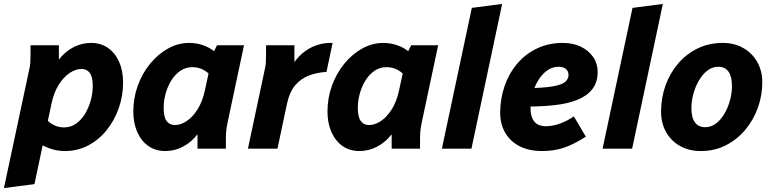

<svg xmlns="http://www.w3.org/2000/svg" viewBox="-57 -755 3921 975"><path d="M-37 200 91 -400Q96 -421 97 -437.5Q98 -454 98 -476V-525H242V-414L223 -424Q254 -477 302 -507Q350 -537 406 -537Q455 -537 491.5 -511.5Q528 -486 548 -441Q568 -396 568 -336Q568 -268 546 -205.5Q524 -143 484.5 -94Q445 -45 391 -16.5Q337 12 272 12Q235 12 199 0Q163 -12 133 -34L162 -169Q184 -138 210.5 -123Q237 -108 268 -108Q302 -108 329 -127Q356 -146 375 -177.5Q394 -209 404 -245.5Q414 -282 414 -318Q414 -364 399 -384.5Q384 -405 357 -405Q328 -405 297 -384.5Q266 -364 241.5 -325Q217 -286 205 -231L118 180Z M620 -189Q620 -257 642.5 -319.5Q665 -382 705 -431Q745 -480 796 -508.5Q847 -537 904 -537Q939 -537 972 -526Q1005 -515 1030 -495L1045 -525H1182L1097 -125Q1093 -104 1091.5 -87.5Q1090 -71 1090 -49V0H946V-73Q915 -33 872.5 -10.5Q830 12 782 12Q733 12 696.5 -13.5Q660 -39 640 -84.5Q620 -130 620 -189ZM774 -207Q774 -161 789 -140.5Q804 -120 831 -120Q861 -120 891.5 -140.5Q922 -161 946.5 -200Q971 -239 983 -294L1002 -382Q984 -398 963.5 -406Q943 -414 920 -414Q886 -414 859 -395.5Q832 -377 813 -346.5Q794 -316 784 -279.5Q774 -243 774 -207Z M1202 0 1287 -400Q1292 -421 1293 -437.5Q1294 -454 1294 -476V-525H1438V-399L1419 -409Q1442 -452 1475.5 -481.5Q1509 -511 1549.5 -525Q1590 -539 1632 -537L1601 -390Q1553 -387 1512 -371.5Q1471 -356 1442.5 -322.5Q1414 -289 1401 -231L1352 0Z M1606 -189Q1606 -257 1628.5 -319.5Q1651 -382 1691 -431Q1731 -480 1782 -508.5Q1833 -537 1890 -537Q1925 -537 1958 -526Q1991 -515 2016 -495L2031 -525H2168L2083 -125Q2079 -104 2077.5 -87.5Q2076 -71 2076 -49V0H1932V-73Q1901 -33 1858.5 -10.5Q1816 12 1768 12Q1719 12 1682.5 -13.5Q1646 -39 1626 -84.5Q1606 -130 1606 -189ZM1760 -207Q1760 -161 1775 -140.5Q1790 -120 1817 -120Q1847 -120 1877.5 -140.5Q1908 -161 1932.5 -200Q1957 -239 1969 -294L1988 -382Q1970 -398 1949.5 -406Q1929 -414 1906 -414Q1872 -414 1845 -395.5Q1818 -377 1799 -346.5Q1780 -316 1770 -279.5Q1760 -243 1760 -207Z M2187 0 2339 -715 2493 -735 2337 0Z M2483 -182Q2483 -253 2505 -317Q2527 -381 2568.5 -430.5Q2610 -480 2669 -508.5Q2728 -537 2801 -537Q2854 -537 2893.5 -517.5Q2933 -498 2955.5 -465Q2978 -432 2978 -390Q2978 -337 2951 -302.5Q2924 -268 2876 -248.5Q2828 -229 2763 -221.5Q2698 -214 2623 -214Q2613 -214 2604.5 -214.5Q2596 -215 2585 -215L2599 -307Q2601 -307 2604.5 -307Q2608 -307 2610 -307Q2703 -308 2750.5 -316.5Q2798 -325 2814 -340Q2830 -355 2830 -374Q2830 -394 2816.5 -405Q2803 -416 2780 -416Q2747 -416 2720.5 -396.5Q2694 -377 2675.5 -346Q2657 -315 2647 -278Q2637 -241 2637 -205Q2637 -161 2656.5 -137.5Q2676 -114 2715 -114Q2750 -114 2788 -128Q2826 -142 2857 -164L2918 -61Q2859 -23 2808.5 -5.5Q2758 12 2696 12Q2630 12 2582.5 -12Q2535 -36 2509 -80Q2483 -124 2483 -182Z M3003 0 3155 -715 3309 -735 3153 0Z M3300 -188Q3300 -257 3322 -319.5Q3344 -382 3385.5 -431Q3427 -480 3484.5 -508.5Q3542 -537 3613 -537Q3672 -537 3717 -511.5Q3762 -486 3788 -441Q3814 -396 3814 -336Q3814 -271 3792 -209Q3770 -147 3728.5 -97Q3687 -47 3629.5 -17.5Q3572 12 3501 12Q3443 12 3397.5 -13Q3352 -38 3326 -83.5Q3300 -129 3300 -188ZM3454 -205Q3454 -158 3472 -133.5Q3490 -109 3524 -109Q3554 -109 3579 -128Q3604 -147 3622 -178Q3640 -209 3650 -245.5Q3660 -282 3660 -318Q3660 -366 3642.5 -391Q3625 -416 3590 -416Q3560 -416 3535 -396.5Q3510 -377 3492 -346Q3474 -315 3464 -278Q3454 -241 3454 -205Z"/></svg>

Font: Radio Canada
Style: Italic
Weight: 400
Italic angle: -12°
Designer: Charles Daoud, Etienne Aubert Bonn, Alexandre Saumier Demers, Jacques Le Bailly
Foundry: Radio-Canada
Version: Version 2.104;gftools[0.9.28.dev5+ged2979d]